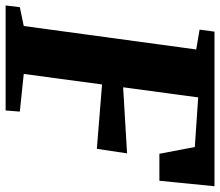

<svg xmlns="http://www.w3.org/2000/svg" viewBox="-72 -713 783 683"><g transform="rotate(90 319.5 -371.5)"><path d="M-2.5 0 3.5 -50.5 70.5 -64.5 154 -678 83.5 -690 90.5 -743H640.5L621 -547H525L501 -673L324.5 -685L288.5 -418L523.5 -432L507.5 -324.5L278.5 -343L241 -64.5L375 -50.5L371 0Z"/></g></svg>

Font: Merriweather 20pt Black
Style: Italic
Weight: 900
Italic angle: -7.8°
Version: Version 2.101